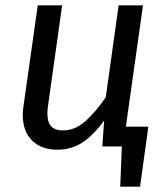

<svg xmlns="http://www.w3.org/2000/svg" viewBox="-20 -547 626 717"><path d="M534 -74 503 150H429L435 0H362L369 -97Q330 -43 288.5 -15.5Q247 12 195 12Q134 12 99.5 -22.5Q65 -57 65 -118Q65 -135 68 -153L121 -527H212L160 -157Q157 -139 157 -124Q157 -90 171.5 -75Q186 -60 215 -60Q260 -60 298.5 -94Q337 -128 375 -184L423 -527H514L450 -74Z"/></svg>

Font: FiraGO
Style: Italic
Weight: 400
Italic angle: -8°
Designer: bBox Type GmbH
Foundry: bBox Type GmbH
Version: Version 1.001